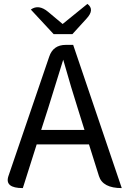

<svg xmlns="http://www.w3.org/2000/svg" viewBox="-20 -964 647 984"><path d="M227 -410 191 -298H413L378 -410Q348 -503 304 -658Q273 -556 227 -410ZM97 0Q3 0 23 -61L232 -673Q252 -734 317 -734H355L604 0Q506 0 487 -62L436 -224H168L97 0ZM255 -789 138 -915Q178 -944 227 -903L301 -841L428 -944Q467 -915 423 -868L351 -789Z"/></svg>

Font: Swei Toothpaste CJK TC
Style: Regular
Weight: 400
Version: Version 1.0